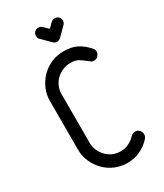

<svg xmlns="http://www.w3.org/2000/svg" viewBox="-223 -996 922 1081"><g transform="rotate(-30 237.5 -455.5)"><path d="M368 -119Q380 -132 397 -132Q414 -132 424 -120Q434 -108 434 -93Q434 -79 425 -70H426Q397 -37 357.5 -18.5Q318 0 273 0Q231 0 193.5 -16Q156 -32 128.5 -60Q101 -88 84.5 -125Q68 -162 68 -204V-521Q68 -563 84.5 -600Q101 -637 128.5 -665Q156 -693 193.5 -709Q231 -725 273 -725Q327 -725 361.5 -706.5Q396 -688 425 -655Q435 -645 435 -631Q435 -617 424.5 -605Q414 -593 397 -593Q386 -593 377.5 -599.5Q369 -606 359 -614L360 -613Q346 -625 326.5 -637Q307 -649 273 -649Q248 -649 225 -639.5Q202 -630 184 -613.5Q166 -597 155 -573Q144 -549 144 -521V-204Q144 -181 153 -158.5Q162 -136 178.5 -117.5Q195 -99 219 -87.5Q243 -76 273 -76Q305 -76 330.5 -90.5Q356 -105 368 -119ZM192 -854Q186 -858 184.5 -864.5Q183 -871 183 -878Q183 -892 193 -901.5Q203 -911 217 -911Q232 -911 241 -902L271 -873L300 -902Q309 -911 324 -911Q338 -911 348 -901.5Q358 -892 358 -878Q358 -863 348 -853L295 -800Q282 -789 271 -789Q257 -789 246 -800Z"/></g></svg>

Font: VDS Compensated
Style: Light
Weight: 300
Designer: artmaker
Foundry: artmaker
Version: Version 1.000 2012 initial release